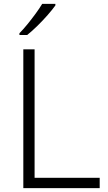

<svg xmlns="http://www.w3.org/2000/svg" viewBox="-20 -968 555 988"><path d="M100 0V-714H158V-53H493V0ZM265 -940Q250 -919 225.5 -891Q201 -863 173 -835.5Q145 -808 120 -788H80V-797Q99 -816 121 -843Q143 -870 163.5 -898Q184 -926 197 -948H265Z"/></svg>

Font: Noto Sans Lao Looped Light
Style: Regular
Weight: 300
Designer: Mark Frömberg, Ben Mitchell
Foundry: The Fontpad Ltd
Version: Version 1.002; ttfautohint (v1.8.4.7-5d5b)